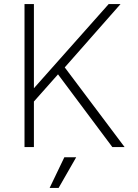

<svg xmlns="http://www.w3.org/2000/svg" viewBox="-20 -720 675 940"><path d="M100 -700H146V-288L512 -700H570L297 -390L590 0H530L264 -356L146 -223V0H100ZM295 50H353L267 200H223Z"/></svg>

Font: PT Root UI Light
Style: Regular
Weight: 300
Designer: Vitaly Kuzmin
Foundry: ParaType Ltd.
Version: Version 2.000G